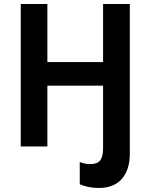

<svg xmlns="http://www.w3.org/2000/svg" viewBox="-20 -720 740 944"><path d="M486.8 7.8V-298.8H212.9V0H82V-700.2H212.9V-415H486.8V-700.2H618.2V35.2Q618.2 115.2 578.9 159.7Q539.6 204.1 465.8 204.1Q415 204.1 372.1 186V76.2Q395.5 86.9 423.8 86.9Q458 86.9 472.4 68.8Q486.8 50.8 486.8 7.8Z"/></svg>

Font: Fixel Text SemiBold
Style: Regular
Weight: 600
Width: 4
Designer: AlfaBravo + MacPaw
Foundry: Kyrylo Tkachov, Marchela Mozhyna, Serhii Makarenko, Maria Weinstein, Zakhar Kryvoshyya
Version: Version 1.211